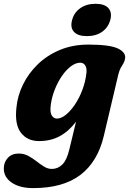

<svg xmlns="http://www.w3.org/2000/svg" viewBox="-68 -712 663 986"><path d="M465 -13.5Q433.5 119 344.5 186.5Q255.5 254 102 254Q34 254 -7.2 226.2Q-48.5 198.5 -48.5 153Q-48.5 121 -27.8 98.8Q-7 76.5 28 76.5Q55 76.5 77.2 88.5Q99.5 100.5 119.2 116Q139 131.5 158.2 143.5Q177.5 155.5 198 155.5Q229 155.5 252 133Q275 110.5 288 55.5L322.5 -87Q285 -37.5 238.5 -12.5Q192 12.5 132.5 12.5Q72.5 12.5 39.5 -30.2Q6.5 -73 16.5 -160.5Q22 -220 50 -277.5Q78 -335 125.5 -381.2Q173 -427.5 238.8 -455.2Q304.5 -483 386.5 -483Q496.5 -483 538.5 -462.5Q580.5 -442 574 -409.5Q571 -394.5 565 -385Q559 -375.5 552.2 -363.8Q545.5 -352 540 -331ZM193 -175.5Q187.5 -136 197.5 -119.5Q207.5 -103 224.5 -103Q246 -103 270.5 -122.8Q295 -142.5 317.2 -175.8Q339.5 -209 355.2 -251Q371 -293 376 -338Q378.5 -362.5 369.5 -376.2Q360.5 -390 344.5 -390Q321 -390 296.5 -371.8Q272 -353.5 250.5 -322.5Q229 -291.5 213.8 -253.2Q198.5 -215 193 -175.5ZM378.5 -526.5Q332 -526.5 311.8 -548.5Q291.5 -570.5 302.5 -610Q312.5 -648 344.5 -670.2Q376.5 -692.5 422.5 -692.5Q469 -692.5 488.8 -670.2Q508.5 -648 498.5 -610Q488 -571 456.5 -548.8Q425 -526.5 378.5 -526.5Z"/></svg>

Font: Fraunces 9pt S100
Style: Bold Italic
Weight: 700
Italic angle: -16°
Version: Version 1.000; ttfautohint (v1.8.3)